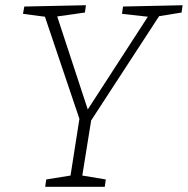

<svg xmlns="http://www.w3.org/2000/svg" viewBox="-20 -715 719 735"><path d="M675 -667 589 -653 329 -254 295 -43 385 -28 381 0H153L157 -28L250 -43L284 -260L152 -651L68 -662L73 -690L309 -695L305 -667L199 -652L316 -296L546 -651L447 -662L451 -690L679 -695Z"/></svg>

Font: Bitter Pro Light
Style: Italic
Weight: 300
Italic angle: -9°
Designer: Sol Matas, and Bitter project Authors
Foundry: Sol Matas
Version: Version 1.010